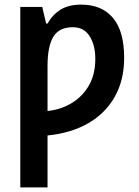

<svg xmlns="http://www.w3.org/2000/svg" viewBox="-20 -572 603 832"><path d="M68 240V-542H163L180 -470H186Q208 -509 243 -530.5Q278 -552 332 -552Q421 -552 469.5 -494.5Q518 -437 518 -321Q518 -225 477.5 -153Q437 -81 362.5 -38Q288 5 186 15V240ZM186 -91Q244 -97 291 -125.5Q338 -154 365.5 -202Q393 -250 393 -317Q393 -376 368.5 -415Q344 -454 296 -454Q236 -454 211 -412.5Q186 -371 186 -286Z"/></svg>

Font: Noto Sans Mono SemiCondensed SemiBold
Style: Regular
Weight: 600
Width: 4
Designer: Monotype Design Team
Foundry: Monotype Imaging Inc.
Version: Version 2.014; ttfautohint (v1.8.4.7-5d5b)